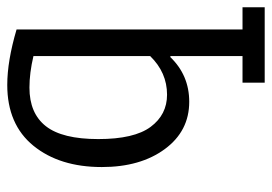

<svg xmlns="http://www.w3.org/2000/svg" viewBox="-131 -403 756 534"><g transform="rotate(-90 247.0 -136.0)"><path d="M493.8 160.5V222.2H284V160.5H358V-39.5L355.6 -40.7Q304.9 12.3 230.9 12.3Q149.4 12.3 99.4 -55.6Q49.4 -123.5 49.4 -230.9Q49.4 -348.1 108.6 -421Q167.9 -493.8 277.8 -493.8Q344.4 -493.8 432.1 -467.9V160.5ZM358 -421Q311.1 -432.1 270.4 -432.1Q198.8 -432.1 163 -386.4Q127.2 -340.7 127.2 -240.7Q127.2 -140.7 161.1 -95.1Q195.1 -49.4 250.6 -49.4Q312.3 -49.4 358 -96.3Z"/></g></svg>

Font: Slabo 27px
Style: Regular
Weight: 400
Version: Version 1.02 Build 003a